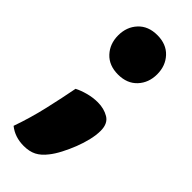

<svg xmlns="http://www.w3.org/2000/svg" viewBox="-204 -526 675 675"><g transform="rotate(45 133.0 -189.0)"><path d="M38 -395Q38 -437 64 -465Q90 -493 135 -493Q180 -493 206 -465Q232 -437 232 -395Q232 -353 206 -325Q180 -297 135 -297Q90 -297 64 -325Q38 -353 38 -395ZM162 73Q145 95 125.5 105Q106 115 78 115Q34 115 3 90Q25 28 40 -37.5Q55 -103 65 -156Q82 -165 106 -171.5Q130 -178 154 -178Q185 -178 208.5 -164Q232 -150 232 -114Q232 -93 226 -67.5Q220 -42 210 -16.5Q200 9 187.5 33Q175 57 162 73Z"/></g></svg>

Font: Baloo Chettan 2 ExtraBold
Style: Regular
Weight: 800
Designer: Maithili Shingre, Unnati Kotecha and Ek Type
Foundry: Ek Type
Version: Version 1.640;hotconv 1.0.111;makeotfexe 2.5.65597; ttfautoh